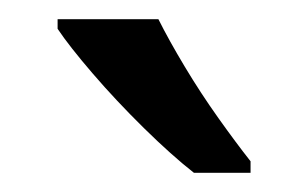

<svg xmlns="http://www.w3.org/2000/svg" viewBox="-20 -786 321 200"><path d="M145 -766Q156 -744 172.5 -716.5Q189 -689 207.5 -663Q226 -637 241 -618V-606H182Q159 -624 130 -652.5Q101 -681 76.5 -709.5Q52 -738 40 -756V-766Z"/></svg>

Font: Noto Sans Tamil Supplement
Style: Regular
Weight: 400
Designer: Ek Type
Foundry: Ek Type
Version: Version 2.001; ttfautohint (v1.8.4.7-5d5b)